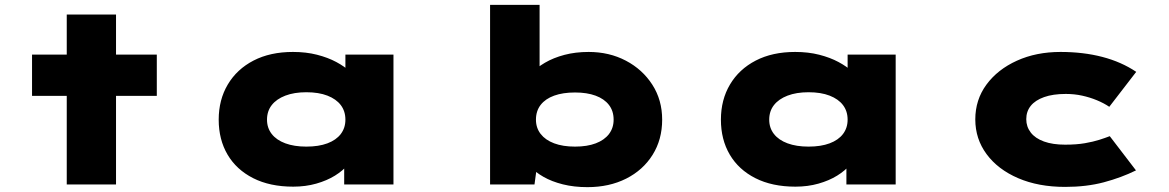

<svg xmlns="http://www.w3.org/2000/svg" viewBox="-20 -760 4816 791"><path d="M255 0V-700H458V0ZM112 -365V-535H626V-365Z M1188 9Q1092 9 1023 -26Q954 -61 917.5 -123Q881 -185 881 -267Q881 -349 918.5 -412Q956 -475 1024.5 -510.5Q1093 -546 1187 -546Q1241 -546 1286 -534.5Q1331 -523 1365.5 -504.5Q1400 -486 1422 -465Q1444 -444 1451 -426L1403 -417V-535H1601V0H1398V-151L1439 -132Q1435 -107 1414 -82Q1393 -57 1360 -36.5Q1327 -16 1283 -3.5Q1239 9 1188 9ZM1242 -156Q1293 -156 1329 -169.5Q1365 -183 1384 -208Q1403 -233 1403 -267Q1403 -302 1384 -327Q1365 -352 1329 -366Q1293 -380 1242 -380Q1192 -380 1155.5 -366Q1119 -352 1099.5 -327Q1080 -302 1080 -267Q1080 -233 1099.5 -208Q1119 -183 1155.5 -169.5Q1192 -156 1242 -156Z M2400 11Q2345 11 2299 -0.5Q2253 -12 2219 -31.5Q2185 -51 2164 -74Q2143 -97 2137 -119L2198 -118L2182 0H1999V-740H2203V-404L2138 -408Q2146 -432 2168 -456.5Q2190 -481 2225 -501.5Q2260 -522 2305.5 -534Q2351 -546 2405 -546Q2490 -546 2558.5 -510Q2627 -474 2667.5 -411Q2708 -348 2708 -267Q2708 -185 2668.5 -122Q2629 -59 2559.5 -24Q2490 11 2400 11ZM2349 -156Q2399 -156 2434.5 -169.5Q2470 -183 2489 -208Q2508 -233 2508 -267Q2508 -303 2488.5 -328Q2469 -353 2433.5 -366Q2398 -379 2349 -379Q2299 -379 2263 -366Q2227 -353 2207.5 -328Q2188 -303 2188 -267Q2188 -233 2207.5 -208Q2227 -183 2263 -169.5Q2299 -156 2349 -156Z M3257 9Q3161 9 3092 -26Q3023 -61 2986.5 -123Q2950 -185 2950 -267Q2950 -349 2987.5 -412Q3025 -475 3093.5 -510.5Q3162 -546 3256 -546Q3310 -546 3355 -534.5Q3400 -523 3434.5 -504.5Q3469 -486 3491 -465Q3513 -444 3520 -426L3472 -417V-535H3670V0H3467V-151L3508 -132Q3504 -107 3483 -82Q3462 -57 3429 -36.5Q3396 -16 3352 -3.5Q3308 9 3257 9ZM3311 -156Q3362 -156 3398 -169.5Q3434 -183 3453 -208Q3472 -233 3472 -267Q3472 -302 3453 -327Q3434 -352 3398 -366Q3362 -380 3311 -380Q3261 -380 3224.5 -366Q3188 -352 3168.5 -327Q3149 -302 3149 -267Q3149 -233 3168.5 -208Q3188 -183 3224.5 -169.5Q3261 -156 3311 -156Z M4368 10Q4258 10 4174.5 -26Q4091 -62 4044.5 -125Q3998 -188 3998 -268Q3998 -349 4044 -411.5Q4090 -474 4169.5 -510Q4249 -546 4349 -546Q4443 -546 4521.5 -525.5Q4600 -505 4661 -464L4550 -320Q4528 -335 4499 -347Q4470 -359 4438 -366Q4406 -373 4371 -373Q4318 -373 4281.5 -360Q4245 -347 4226.5 -324Q4208 -301 4208 -269Q4208 -238 4226.5 -214Q4245 -190 4281 -177Q4317 -164 4368 -164Q4415 -164 4449.5 -170Q4484 -176 4509 -184Q4534 -192 4552 -199L4660 -58Q4599 -28 4527.5 -9Q4456 10 4368 10Z"/></svg>

Font: Lexend Zetta Black
Style: Regular
Weight: 900
Designer: Bonnie Shaver-Troup, Thomas Jockin
Foundry: Lexend
Version: Version 1.007